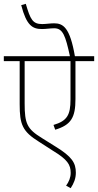

<svg xmlns="http://www.w3.org/2000/svg" viewBox="-20 -916 513 1005"><path d="M473 -596V-622H372C346 -772 311 -794 263 -794C244 -794 219 -790 201 -790C151 -790 139 -814 115 -896L91 -889C119 -782 150 -764 200 -764C221 -764 243 -768 264 -768C310 -768 323 -727 346 -622H0V-596H83V-370C83 -265 97 -228 184 -174L257 -127C333 -81 350 -54 350 -11C350 13 341 35 326 56L350 69C367 43 377 18 377 -12C377 -64 356 -96 272 -148L200 -193C122 -241 109 -268 109 -375V-596H349V-395C349 -315 332 -283 260 -262L269 -237C352 -262 375 -301 375 -397V-596Z"/></svg>

Font: Noto Sans Devanagari SemiCondensed Thin
Style: Regular
Weight: 100
Width: 4
Designer: Jelle Bosma - Monotype Design Team
Foundry: Monotype Imaging Inc.
Version: Version 2.004